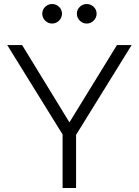

<svg xmlns="http://www.w3.org/2000/svg" viewBox="-20 -934 690 954"><path d="M90 -710 325 -326 561 -710H634L358 -264V0H291V-266L16 -710ZM190 -866Q190 -886 204.5 -900Q219 -914 239 -914Q259 -914 273.5 -900Q288 -886 288 -866Q288 -846 273.5 -831.5Q259 -817 239 -817Q219 -817 204.5 -831.5Q190 -846 190 -866ZM362 -866Q362 -886 376.5 -900Q391 -914 411 -914Q431 -914 445.5 -900Q460 -886 460 -866Q460 -846 445.5 -831.5Q431 -817 411 -817Q391 -817 376.5 -831.5Q362 -846 362 -866Z"/></svg>

Font: Rising Sun Light
Style: Regular
Weight: 300
Designer: Matt McInerney, Pablo Impallari, Rodrigo Fuenzalida (Raleway font), Stephen Hutchings (Greek), Cristiano Sobral (main ch
Foundry: The Rising Sun Project Authors
Version: Version 4.327; ttfautohint (v1.8.4.7-5d5b-dirty)